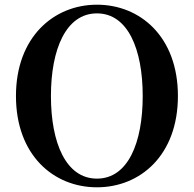

<svg xmlns="http://www.w3.org/2000/svg" viewBox="-20 -779 825 818"><path d="M393 19C578 19 738 -118 738 -370C738 -623 577 -759 393 -759C209 -759 48 -621 48 -370C48 -117 209 19 393 19ZM393 -18C261 -18 197 -170 197 -370C197 -569 261 -722 393 -722C525 -722 588 -569 588 -370C588 -170 525 -18 393 -18Z"/></svg>

Font: Noto Serif JP
Style: Bold
Weight: 700
Designer: Ryoko NISHIZUKA 西塚涼子 (kana & ideographs); Frank Grießhammer (Latin, Greek & Cyrillic); Wenlong ZHANG 张文龙 (bopomofo); San
Foundry: Adobe
Version: Version 2.001;hotconv 1.1.0;makeotfexe 2.6.0